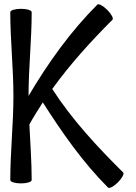

<svg xmlns="http://www.w3.org/2000/svg" viewBox="-20 -858 649 915"><path d="M29 -800C29 -667 44 -533 44 -400C44 -267 29 -133 29 0C29 9 52 16 80 16C108 16 131 9 131 0C131 -88 124 -177 120 -265C140 -301 162 -336 184 -370C276 -226 374 -85 495 36C501 42 522 31 542 11C562 -9 573 -30 567 -36C443 -159 323 -288 229 -434C314 -552 413 -661 516 -764C522 -770 511 -791 491 -811C471 -831 450 -842 444 -836C315 -707 209 -558 116 -401C116 -533 131 -667 131 -800C131 -809 108 -816 80 -816C52 -816 29 -809 29 -800Z"/></svg>

Font: Nupuram Medium
Style: Regular
Weight: 500
Designer: Santhosh Thottingal (santhosh.thottingal@gmail.com)
Foundry: SMC
Version: Version 1.000